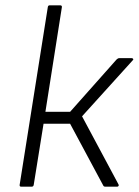

<svg xmlns="http://www.w3.org/2000/svg" viewBox="-20 -703 522 723"><path d="M476 -484Q480 -484 481.5 -481Q483 -478 479 -475L289 -265L426 -9Q428 -6 426.5 -3Q425 0 421 0H377Q371 0 369 -4L244 -237H144L107 -7Q106 0 99 0H60Q53 0 54 -7L160 -676Q161 -683 167 -683H206Q214 -683 213 -676L151 -282H244L419 -479Q424 -484 429 -484Z"/></svg>

Font: Sofia Sans Light
Style: Italic
Weight: 300
Italic angle: -9°
Version: Version 4.100-B